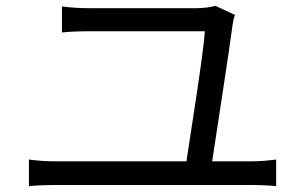

<svg xmlns="http://www.w3.org/2000/svg" viewBox="-20 -694 1040 657"><path d="M706 -142C722 -249 764 -517 776 -610C777 -618 780 -632 784 -643L717 -674C705 -670 675 -666 655 -666H286C253 -666 221 -668 192 -672V-583C223 -586 250 -587 287 -587H681C677 -517 634 -249 618 -142H167C138 -142 109 -144 79 -148V-57C110 -60 139 -61 167 -61H842C862 -61 898 -60 925 -57V-148C900 -145 873 -142 842 -142Z"/></svg>

Font: Spoqa Han Sans Neo Regular
Style: Regular
Weight: 400
Designer: [Spoqa Han Sans Neo] Dong-huui Kim  Younghwa Kang  Yujin Lee  [Noto Sans] Ryoko NISHIZUKA  (kana & ideographs); Paul D. 
Foundry: Spoqa (http://www.spoqa-han-sans.com)
Version: Version 1.000